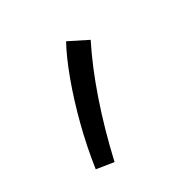

<svg xmlns="http://www.w3.org/2000/svg" viewBox="-99 -265 563 563"><g transform="rotate(-45 182.5 16.5)"><path d="M84 192 30 168Q57 105 92.5 42Q128 -21 165.5 -74Q203 -127 234 -159L288 -111Q236 -53 183.5 25Q131 103 84 192Z"/></g></svg>

Font: TSCustom
Style: Regular
Weight: 400
Designer: Monotype Design Team
Foundry: Monotype Imaging Inc.
Version: Version 2.004; ttfautohint (v1.8.3) -l 8 -r 50 -G 200 -x 14 